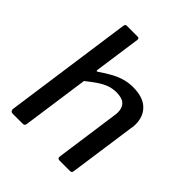

<svg xmlns="http://www.w3.org/2000/svg" viewBox="-205 -870 997 997"><g transform="rotate(45 294.0 -371.0)"><path d="M52 0Q44 0 39.5 -5.5Q35 -11 36 -19L136 -730Q138 -738 141 -740Q144 -742 150 -742H228Q241 -742 239 -728L203 -474Q201 -461 210 -466Q249 -493 279.5 -509Q310 -525 338.5 -532.5Q367 -540 398 -540Q469 -540 506 -505.5Q543 -471 543 -412Q543 -405 542.5 -397.5Q542 -390 540 -383L488 -15Q487 -6 483.5 -3Q480 0 471 0H397Q379 0 383 -19L432 -369Q433 -375 433.5 -380.5Q434 -386 434 -391Q434 -425 415 -442.5Q396 -460 355 -460Q327 -460 302 -451Q277 -442 251.5 -424.5Q226 -407 194 -382L142 -14Q140 -5 136.5 -2.5Q133 0 123 0Z"/></g></svg>

Font: Libre Franklin Medium
Style: Italic
Weight: 500
Italic angle: -8°
Designer: Pablo Impallari, Rodrigo Fuenzalida, Nhung Nguyen
Foundry: Impallari Type
Version: Version 3.000